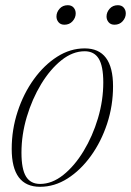

<svg xmlns="http://www.w3.org/2000/svg" viewBox="-20 -708 504 738"><path d="M305.5 -522Q414.5 -522 414.5 -376.5Q414.5 -302 391.8 -232.8Q369 -163.5 329.5 -108.8Q290 -54 239.8 -22Q189.5 10 134 10Q25 10 25 -135.5Q25 -210 47.8 -279.2Q70.5 -348.5 110 -403.2Q149.5 -458 199.8 -490Q250 -522 305.5 -522ZM134 -1Q180 -1 223.2 -35.5Q266.5 -70 301.2 -127.2Q336 -184.5 356.5 -253.2Q377 -322 377 -391Q377 -454 359.5 -482.5Q342 -511 305.5 -511Q259.5 -511 216.2 -476.5Q173 -442 138.2 -384.8Q103.5 -327.5 83 -258.8Q62.5 -190 62.5 -121Q62.5 -58 80 -29.5Q97.5 -1 134 -1ZM227.5 -613Q213 -613 205 -622.5Q197 -632 197 -644.5Q197 -661 209 -674.5Q221 -688 240.5 -688Q255 -688 263 -678.8Q271 -669.5 271 -656.5Q271 -640 259 -626.5Q247 -613 227.5 -613ZM420 -613Q405.5 -613 397.5 -622.5Q389.5 -632 389.5 -644.5Q389.5 -661 401.5 -674.5Q413.5 -688 433 -688Q447.5 -688 455.5 -678.8Q463.5 -669.5 463.5 -656.5Q463.5 -640 451.5 -626.5Q439.5 -613 420 -613Z"/></svg>

Font: Newsreader 72pt ExtraLight
Style: Italic
Weight: 275
Italic angle: -17°
Designer: Hugues Gentile
Foundry: Production Type
Version: Version 1.003; ttfautohint (v1.8.3)